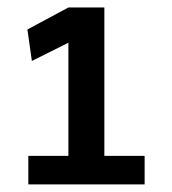

<svg xmlns="http://www.w3.org/2000/svg" viewBox="-20 -815 450 503"><path d="M358.9 -332H54.2V-406.7H159.2V-703.1L63.5 -655.3L51.8 -737.8L159.2 -795.4H253.4V-406.7H358.9Z"/></svg>

Font: Andika
Style: Bold
Weight: 700
Designer: Victor Gaultney, Annie Olsen, Julie Remington, Don Collingsworth, Eric Hays, Becca Hirsbrunner
Foundry: SIL International
Version: Version 6.101